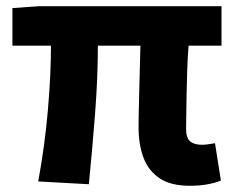

<svg xmlns="http://www.w3.org/2000/svg" viewBox="-20 -584 760 618"><path d="M591 14Q530 14 494 -10Q458 -34 442 -76Q426 -118 426 -175Q426 -189 426.5 -217.5Q427 -246 428 -283.5Q429 -321 430 -361Q431 -401 432 -437H295Q295 -334 286 -218Q277 -102 266 9L103 0Q124 -114 134 -228Q144 -342 144 -437H20V-558L105 -564H693V-437H587Q584 -399 582.5 -356.5Q581 -314 580.5 -275.5Q580 -237 579.5 -208.5Q579 -180 579 -169Q579 -140 592 -129Q605 -118 630 -118Q644 -118 672 -123L691 -3Q676 4 649.5 9Q623 14 591 14Z"/></svg>

Font: Noto Sans KR ExtraBold
Style: Regular
Weight: 800
Designer: Ryoko NISHIZUKA  (kana, bopomofo & ideographs); Paul D. Hunt (Latin, Greek & Cyrillic); Sandoll Communications , Soo-you
Foundry: Adobe
Version: Version 2.004-H2;hotconv 1.0.118;makeotfexe 2.5.65603